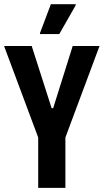

<svg xmlns="http://www.w3.org/2000/svg" viewBox="-20 -911 503 931"><path d="M165.2 0V-244.3L-0.3 -688H133.7L230.4 -386.2H237.7L332.5 -688H462.6L297.1 -244.3V0ZM174 -745.9V-750.9L226.6 -890.5H347.1V-885.5L267.5 -745.9Z"/></svg>

Font: Saira Thin Condensed
Style: Regular
Weight: 100
Width: 3
Version: Version 1.101